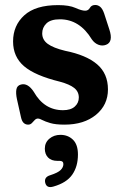

<svg xmlns="http://www.w3.org/2000/svg" viewBox="-20 -489 491 771"><path d="M233 -46.5Q264 -46.5 280.2 -61Q296.5 -75.5 296.5 -97.5Q296.5 -121 278 -135.8Q259.5 -150.5 220.5 -161Q120.5 -185.5 76.5 -223.2Q32.5 -261 32.5 -322.5Q32.5 -386.5 77.5 -427.5Q122.5 -468.5 213.5 -468.5Q258 -468.5 283 -457.2Q308 -446 322 -446Q334.5 -446 341 -457.5Q347.5 -469 362.5 -469Q373.5 -469 382.5 -461.5Q391.5 -454 398 -435.5L419 -371Q436 -320 405.5 -309Q391 -303.5 375.5 -309.2Q360 -315 349 -330.5Q300 -411.5 220.5 -411.5Q183.5 -411.5 166.5 -395Q149.5 -378.5 149.5 -355Q149.5 -329 171.8 -312.8Q194 -296.5 241.5 -285Q326.5 -268 370 -230.8Q413.5 -193.5 413.5 -130Q413.5 -67.5 365.5 -28Q317.5 11.5 239 11.5Q203 11.5 182 5.2Q161 -1 149.8 -7Q138.5 -13 133 -13Q125 -13 119.5 -7Q114 -1 108 5.2Q102 11.5 93 11.5Q82.5 11.5 75 4.5Q67.5 -2.5 64 -19.5L48 -91Q43 -114.5 45.8 -130Q48.5 -145.5 64 -149.5Q91.5 -157 115.5 -120.5Q157.5 -46.5 233 -46.5ZM211 157Q186 157 173 143.5Q160 130 160 108Q160 83.5 178.2 68Q196.5 52.5 222.5 52.5Q253 52.5 273 72Q293 91.5 293 131.5Q293 179.5 270.2 212.2Q247.5 245 195 260Q167 268.5 161.5 244.5Q156.5 222 182 214.5Q213 204.5 223.8 193.5Q234.5 182.5 234.5 170Q234.5 157 220 157Z"/></svg>

Font: Fraunces 72pt S100 SemiBold
Style: Regular
Weight: 600
Version: Version 1.000; ttfautohint (v1.8.3)